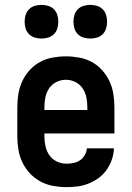

<svg xmlns="http://www.w3.org/2000/svg" viewBox="-20 -759 540 787"><path d="M252 8Q225 8 197.5 3Q170 -2 146 -15Q122 -28 103 -48Q84 -68 72 -93Q60 -118 55.5 -145.5Q51 -173 51 -200V-320Q51 -347 55.5 -374.5Q60 -402 71.5 -426.5Q83 -451 101.5 -471.5Q120 -492 144 -505Q168 -518 195.5 -523Q223 -528 250 -528Q277 -528 304.5 -523Q332 -518 356 -505Q380 -492 398.5 -471.5Q417 -451 428.5 -426.5Q440 -402 444.5 -374.5Q449 -347 449 -320V-212H162V-200Q162 -180 166.5 -159.5Q171 -139 182.5 -122.5Q194 -106 213 -97Q232 -88 252 -88Q267 -88 281.5 -91Q296 -94 308 -102Q320 -110 327.5 -123Q335 -136 336 -151H447Q446 -127 438.5 -105Q431 -83 417.5 -63.5Q404 -44 385 -30Q366 -16 344 -7Q322 2 299 5Q276 8 252 8ZM162 -308H338V-320Q338 -340 334 -360Q330 -380 318.5 -397Q307 -414 288.5 -423Q270 -432 250 -432Q230 -432 211.5 -423Q193 -414 181.5 -397Q170 -380 166 -360Q162 -340 162 -320ZM350 -601Q336 -601 322.5 -605Q309 -609 299 -619Q289 -629 285 -642.5Q281 -656 281 -670Q281 -684 285 -697.5Q289 -711 299 -721Q309 -731 322.5 -735Q336 -739 350 -739Q364 -739 377.5 -735Q391 -731 401 -721Q411 -711 415 -697.5Q419 -684 419 -670Q419 -656 415 -642.5Q411 -629 401 -619Q391 -609 377.5 -605Q364 -601 350 -601ZM150 -601Q136 -601 122.5 -605Q109 -609 99 -619Q89 -629 85 -642.5Q81 -656 81 -670Q81 -684 85 -697.5Q89 -711 99 -721Q109 -731 122.5 -735Q136 -739 150 -739Q164 -739 177.5 -735Q191 -731 201 -721Q211 -711 215 -697.5Q219 -684 219 -670Q219 -656 215 -642.5Q211 -629 201 -619Q191 -609 177.5 -605Q164 -601 150 -601Z"/></svg>

Font: Iosevka Algr
Style: Bold
Weight: 700
Monospace: yes
Designer: Belleve Invis
Foundry: Belleve Invis
Version: Version 26.0.2; ttfautohint (v1.8.3)